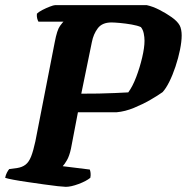

<svg xmlns="http://www.w3.org/2000/svg" viewBox="-31 -724 724 744"><path d="M224 0Q217 0 193.5 -2.5Q170 -5 139 -9.5Q108 -14 76.5 -18.5Q45 -23 21 -27.5Q-3 -32 -11 -35Q-9 -46 -4 -55.5Q1 -65 5 -69L36 -73Q55 -76 68 -86Q81 -96 89.5 -117.5Q98 -139 106 -176L181 -560Q190 -608 201.5 -623.5Q213 -639 215 -640H118Q115 -645 113 -653Q111 -661 112 -671Q119 -678 133.5 -685.5Q148 -693 162.5 -698.5Q177 -704 182 -704H538Q561 -699 586.5 -686Q612 -673 634 -657.5Q656 -642 665 -626Q669 -619 671 -608.5Q673 -598 673 -587Q673 -563 666.5 -531Q660 -499 649 -466Q638 -433 625 -407Q612 -381 599 -367Q581 -354 551.5 -337Q522 -320 488 -306Q454 -292 421 -289H271L244 -148Q238 -120 228.5 -103.5Q219 -87 212 -80L317 -67Q319 -62 320 -53.5Q321 -45 319 -35Q303 -22 273.5 -11Q244 0 224 0ZM284 -361Q318 -361 351.5 -361.5Q385 -362 414.5 -363.5Q444 -365 466 -366Q483 -389 497 -426Q511 -463 520 -501.5Q529 -540 529 -566Q529 -580 526 -594.5Q523 -609 515 -619Q502 -625 479 -629Q456 -633 434 -635Q412 -637 401 -637Q365 -637 348 -614.5Q331 -592 325 -561Z"/></svg>

Font: Texturina 12pt ExtraBold
Style: Italic
Weight: 800
Italic angle: -11°
Designer: Guillermo Torres Carreño
Foundry: Omnibus-Type
Version: Version 1.002